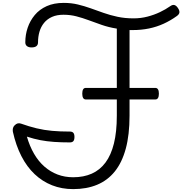

<svg xmlns="http://www.w3.org/2000/svg" viewBox="-20 -1291 1285 1328"><path d="M486 17Q407 17 340 -9.5Q273 -36 219.5 -86.5Q166 -137 128 -211Q90 -285 69 -380Q67 -393 69.5 -404Q72 -415 81 -424Q92 -435 102.5 -437.5Q113 -440 125 -436Q181 -416 233 -403.5Q285 -391 340 -386Q395 -381 463 -381Q480 -381 487.5 -372Q495 -363 495 -344Q495 -324 487.5 -315Q480 -306 463 -306Q403 -306 353.5 -309.5Q304 -313 259.5 -321.5Q215 -330 166 -346Q185 -280 215.5 -227.5Q246 -175 287 -139Q328 -103 378 -84Q428 -65 486 -65Q559 -65 615 -90Q671 -115 709.5 -166.5Q748 -218 768 -298.5Q788 -379 788 -491V-603H574Q561 -603 555 -613.5Q549 -624 549 -643Q549 -663 555 -673Q561 -683 574 -683H788V-1093Q732 -1102 684.5 -1118.5Q637 -1135 594 -1151Q551 -1167 508.5 -1178Q466 -1189 419 -1189Q373 -1189 339.5 -1174Q306 -1159 284.5 -1132.5Q263 -1106 253 -1071.5Q243 -1037 243 -998Q243 -981 232 -972Q221 -963 198 -963Q178 -963 166.5 -972Q155 -981 155 -998Q155 -1051 171.5 -1099.5Q188 -1148 220.5 -1187Q253 -1226 303 -1248.5Q353 -1271 421 -1271Q473 -1271 518.5 -1260Q564 -1249 607.5 -1233.5Q651 -1218 696 -1202Q741 -1186 792.5 -1175Q844 -1164 904 -1164Q954 -1164 1000 -1176Q1046 -1188 1086 -1207Q1126 -1226 1157 -1248Q1174 -1260 1187 -1256Q1200 -1252 1211 -1235Q1222 -1219 1221 -1205.5Q1220 -1192 1203 -1180Q1160 -1149 1112 -1127Q1064 -1105 1010.5 -1094Q957 -1083 896 -1083Q891 -1083 886 -1083Q881 -1083 876 -1083V-683H1054Q1079 -683 1079 -643Q1079 -624 1073 -613.5Q1067 -603 1054 -603H876V-491Q876 -359 850 -263Q824 -167 774 -105Q724 -43 651.5 -13Q579 17 486 17Z"/></svg>

Font: Playwrite VN
Style: Regular
Weight: 400
Designer: Veronika Burian, José Scaglione
Foundry: TypeTogether
Version: Version 1.002